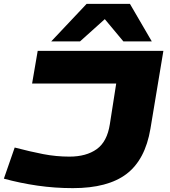

<svg xmlns="http://www.w3.org/2000/svg" viewBox="-34 -963 878 993"><path d="M-14 -39 42 -200Q122 -179 189 -166Q256 -153 325 -153Q412 -153 466 -191.5Q520 -230 534 -320L567 -531H132L161 -700H811L744 -297Q717 -137 620.5 -63.5Q524 10 343 10Q249 10 159.5 -3Q70 -16 -14 -39ZM231 -749 414 -943H638L751 -749H604L508 -864L380 -749Z"/></svg>

Font: Georama ExtraExtended
Style: Bold Italic
Weight: 700
Width: 8
Italic angle: -9°
Designer: Jean-Baptiste Levee
Foundry: Production Type
Version: Version 1.000